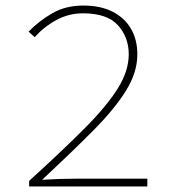

<svg xmlns="http://www.w3.org/2000/svg" viewBox="-20 -672 640 692"><path d="M85 0V-20Q207 -131 286.5 -211Q366 -291 405 -354Q444 -417 444 -476Q444 -538 405 -581Q366 -624 279 -624Q228 -624 183.5 -600Q139 -576 105 -538L83 -558Q121 -597 169 -624.5Q217 -652 280 -652Q342 -652 385.5 -630Q429 -608 452 -568.5Q475 -529 475 -476Q475 -411 434 -345Q393 -279 316 -201.5Q239 -124 132 -24Q164 -26 193 -27Q222 -28 253 -28H511V0Z"/></svg>

Font: Source Code Pro ExtraLight
Style: Regular
Weight: 200
Monospace: yes
Designer: Paul D. Hunt, Teo Tuominen
Foundry: Adobe
Version: Version 1.026;hotconv 1.1.0;makeotfexe 2.6.0